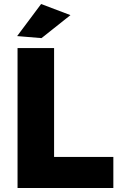

<svg xmlns="http://www.w3.org/2000/svg" viewBox="-20 -942 603 962"><path d="M65.9 0ZM67.9 -701.2H251V-155.8H547.9V0H67.9ZM186 -921.9 333 -866.2 188 -751 65.9 -761.2Z"/></svg>

Font: Argentum Sans
Style: Bold
Weight: 700
Designer: Julieta Ulanovsky (Modified by Cristiano Sobral)
Foundry: Julieta Ulanovsky
Version: Version 1.000; ttfautohint (v1.5.65-e2d9)